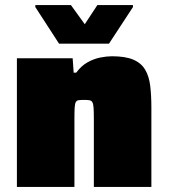

<svg xmlns="http://www.w3.org/2000/svg" viewBox="-20 -741 668 761"><path d="M47 0V-510H268L272 -453H282Q302 -480 327 -494Q352 -508 377.5 -513Q403 -518 424 -518Q477 -518 508.5 -504.5Q540 -491 555.5 -464.5Q571 -438 575.5 -400Q580 -362 580 -314V0H352V-268Q352 -297 351 -312.5Q350 -328 346.5 -335Q343 -342 335.5 -343.5Q328 -345 315 -345Q301 -345 292.5 -344Q284 -343 280.5 -336.5Q277 -330 276 -315Q275 -300 275 -273V0ZM214 -568 120 -713V-721H261L316 -645L366 -721H507V-713L412 -568Z"/></svg>

Font: Saira SemiExpanded Black
Style: Regular
Weight: 900
Width: 6
Designer: Hector Gatti with collaboration of the Omnibus-Type team
Foundry: Omnibus-Type
Version: Version 1.101